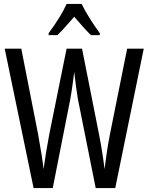

<svg xmlns="http://www.w3.org/2000/svg" viewBox="-20 -963 759 983"><path d="M570 0H470L379 -455Q370 -507 360 -595L355 -555Q348 -501 340 -456L250 0H152L4 -714H89L175 -276Q198 -150 203 -97Q214 -177 232 -274L321 -714H400L487 -275Q506 -179 515 -97Q527 -194 543 -276L631 -714H716ZM491 -793V-783H446Q419 -808 360 -877L345 -860Q298 -806 274 -783H229V-793Q294 -881 321 -943H398Q413 -911 439 -869.5Q465 -828 491 -793Z"/></svg>

Font: Noto Sans UI Cond
Style: Regular
Weight: 400
Width: 3
Designer: Monotype Design Team
Foundry: Monotype Imaging Inc.
Version: Version 1.001